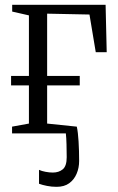

<svg xmlns="http://www.w3.org/2000/svg" viewBox="-20 -542 480 780"><path d="M210 217Q189.5 217 170.8 213.2Q152 209.5 138.5 204.5V148Q149 153 165 156Q181 159 194.5 159Q219 159 235 145.8Q251 132.5 251 96.5Q251 70.5 250.2 44.2Q249.5 18 247.5 0H29V-27.5L97.5 -40V-195H25V-233.5H97.5V-479.5L29.5 -495V-522.5H409L413.5 -330H369L343.5 -483L171.5 -486.5V-233.5H304V-195H171.5V-40L292 -27.5Q297 -5 299.2 32.8Q301.5 70.5 301.5 112Q301.5 140 291.2 164Q281 188 261 202.5Q241 217 210 217Z"/></svg>

Font: Merriweather 96pt Light
Style: Regular
Weight: 300
Version: Version 2.100